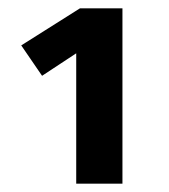

<svg xmlns="http://www.w3.org/2000/svg" viewBox="-20 -762 405 461"><path d="M274 -321H163V-634L81 -580L31 -653L172 -742H274Z"/></svg>

Font: Fira Sans Condensed
Style: Bold
Weight: 700
Width: 3
Designer: bBox Type GmbH & Carrois Corporate GbR & Edenspiekermann AG
Foundry: bBox Type GmbH & Carrois Corporate GbR & Edenspiekermann AG
Version: Version 4.301